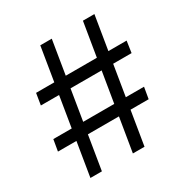

<svg xmlns="http://www.w3.org/2000/svg" viewBox="-167 -863 961 998"><g transform="rotate(-30 313.0 -364.0)"><path d="M346.2 0 466.3 -727.5H535.2L416 0ZM13.7 -203.1 25.4 -271.5H569.8L558.1 -203.1ZM91.3 0 210.4 -727.5H279.3L160.2 0ZM56.6 -455.1 67.9 -524.4H611.3L601.1 -455.1Z"/></g></svg>

Font: V-Inter
Style: Regular-375
Weight: 375
Designer: Rasmus Andersson
Foundry: rsms
Version: Version 4.000;git-4146feb